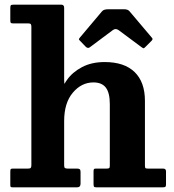

<svg xmlns="http://www.w3.org/2000/svg" viewBox="-20 -800 745 820"><path d="M345.5 -601 323 -624.5Q317 -630 317 -632.2Q317 -634.5 322 -640.5L416 -752Q423 -760.5 442.5 -760.5H510Q526 -760.5 533 -752L629 -638.5Q634.5 -633 627.5 -626L600.5 -599Q595 -593.5 593 -593.8Q591 -594 584.5 -598.5L487 -671Q474 -680.5 462 -671.5L363.5 -598Q355 -591.5 345.5 -601ZM101.5 -700H38Q28 -700 26 -702.5Q24 -705 24 -714.5V-765.5Q24 -774 26 -777Q28 -780 37 -780H242Q254 -780 254 -766.5V-460Q254 -438 256.5 -443.5Q259 -449 266 -458.5Q289 -491.5 330 -513.2Q371 -535 427 -535Q511 -535 555 -492.2Q599 -449.5 599 -369V-94Q599 -84 601 -82Q603 -80 613 -80H676.5Q689 -80 689 -68.5V-12.5Q689 -4.5 686.2 -2.2Q683.5 0 675.5 0H391.5Q383 0 381.2 -3.2Q379.5 -6.5 379.5 -15V-67Q379.5 -73.5 380.8 -76.8Q382 -80 389 -80H435Q444 -80 446.5 -82.2Q449 -84.5 449 -93.5V-355.5Q449 -403.5 432 -425.8Q415 -448 379 -448Q328 -448 291 -404.2Q254 -360.5 254 -283V-94Q254 -85 257.2 -82.5Q260.5 -80 270 -80H309Q317 -80 320.5 -77.2Q324 -74.5 324 -65.5V-15.5Q324 0 309.5 0H34Q27 0 25.5 -2Q24 -4 24 -11.5V-66Q24 -74.5 25.5 -77.2Q27 -80 35.5 -80H99.5Q108.5 -80 111.2 -83Q114 -86 114 -95V-685Q114 -693 111.8 -696.5Q109.5 -700 101.5 -700Z"/></svg>

Font: Besley*
Style: Bold
Weight: 700
Designer: Owen Earl
Foundry: indestructible type*
Version: Version 2.000; ttfautohint (v1.8.3)